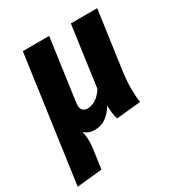

<svg xmlns="http://www.w3.org/2000/svg" viewBox="-185 -654 935 997"><g transform="rotate(-30 282.0 -156.0)"><path d="M542.4 -531.6 493.4 -180.9Q485.4 -120.6 486.1 -75.3Q486.8 -30 492.1 1.3L345.7 15.9Q339.3 -5.6 337.1 -23.7Q335 -41.8 334.7 -67.4Q312.3 -30.8 283.8 -10.4Q255.4 10 217.3 10Q196.3 10 181 3.8Q165.7 -2.4 154.9 -13.5Q158.6 0.7 160.4 17.2Q162.2 33.7 161.5 56.9Q160.8 80 155.1 115.3L142.4 205.3L-8.8 220.8L96.5 -531.6H254.5L202.8 -161.5Q199.8 -139.8 204.4 -127.5Q208.9 -115.1 218.6 -110.1Q228.3 -105 240.8 -105Q262.1 -105 286.8 -119.3Q311.5 -133.7 333.8 -167.6L384.4 -531.6Z"/></g></svg>

Font: Fira Sans Variable
Style: Italic
Weight: 397
Italic angle: -8°
Designer: Carrois Corporate & Edenspiekermann AG
Foundry: Carrois Corporate GbR & Edenspiekermann AG
Version: Version 4.202